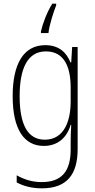

<svg xmlns="http://www.w3.org/2000/svg" viewBox="-20 -785 518 1046"><path d="M286 -756V-765H265C237 -721 214 -661 203 -614V-605H244C248 -646 272 -721 286 -756ZM227 -539C107 -539 49 -435 49 -261C49 -79 112 10 219 10C295 10 345 -36 365 -105H368C366 -67 365 -41 365 -10V30C365 149 315 207 208 207C155 207 112 193 71 170V209C109 229 153 241 208 241C345 241 403 165 403 27V-529H373L368 -445H364C343 -497 303 -539 227 -539ZM230 -505C329 -505 365 -422 365 -308V-232C365 -127 330 -24 224 -24C134 -24 87 -101 87 -261C87 -410 129 -505 230 -505Z"/></svg>

Font: Noto Sans Tamil Condensed ExtraLight
Style: Regular
Weight: 200
Width: 3
Designer: Jelle Bosma - Monotype Design Team
Foundry: Monotype Imaging Inc.
Version: Version 2.004